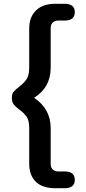

<svg xmlns="http://www.w3.org/2000/svg" viewBox="-20 -802 459 1019"><path d="M135 66V-122Q135 -162 122 -181.5Q109 -201 83 -220Q63 -235 53 -247.5Q43 -260 43 -283Q43 -303 52 -314.5Q61 -326 81 -341Q107 -361 121 -381.5Q135 -402 135 -443V-651Q135 -711 171 -746.5Q207 -782 274 -782H324Q350 -782 363.5 -770.5Q377 -759 377 -738Q377 -693 324 -693H290Q271 -693 260 -682.5Q249 -672 249 -654V-443Q249 -338 161 -283Q249 -224 249 -122V69Q249 87 260 97.5Q271 108 290 108H324Q377 108 377 153Q377 174 363.5 185.5Q350 197 324 197H274Q205 197 170 162.5Q135 128 135 66Z"/></svg>

Font: Kodchasan SemiBold
Style: Regular
Weight: 600
Version: Version 1.000; ttfautohint (v1.6)